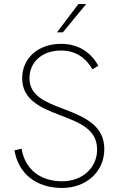

<svg xmlns="http://www.w3.org/2000/svg" viewBox="-20 -921 592 948"><path d="M286.5 7C406.5 7 495 -73.5 495 -185C495 -299.5 402 -342 296.5 -382C202.5 -417.5 125.5 -448 125.5 -535.5C125.5 -613.5 187.5 -671.5 280.5 -671.5C350.5 -671.5 401.5 -639 436.5 -578.5L465.5 -596.5C426 -666.5 363.5 -704.5 281.5 -704.5C166.5 -704.5 89.5 -632 89.5 -535C89.5 -431.5 174.5 -391 274.5 -353C371 -316.5 459.5 -283.5 459.5 -182.5C459.5 -91.5 385.5 -26 287.5 -26C178.5 -26 103.5 -85 86.5 -187L51.5 -178.5C70.5 -64.5 157.5 7 286.5 7ZM261.5 -761.5H290.5L405.5 -901H367Z"/></svg>

Font: HK Grotesk ExtraLight
Style: Regular
Weight: 200
Designer: Alfredo Marco Pradil
Foundry: Hanken Design Co.
Version: Version 3.001;FEAKit 1.0